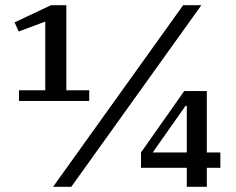

<svg xmlns="http://www.w3.org/2000/svg" viewBox="-20 -718 906 738"><path d="M53 -371H154V-635L52 -597L36 -632L176 -698H235V-371H323V-330H53ZM684 -698H754L254 0H184ZM698 -73H522V-132L688 -368H775V-132H827V-73H775V0H698ZM567 -132H698V-311H693Z"/></svg>

Font: IBM Plex Serif Medm
Style: Regular
Weight: 500
Designer: Mike Abbink, Paul van der Laan, Pieter van Rosmalen
Foundry: Bold Monday
Version: Version 3.001